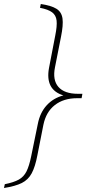

<svg xmlns="http://www.w3.org/2000/svg" viewBox="-59 -745 451 960"><path d="M145 -725Q198 -717 223.5 -701Q249 -685 253.5 -652.5Q258 -620 246 -561L216 -409Q203 -345 233 -310.5Q263 -276 331 -276H353L349 -254H327Q259 -254 215 -219.5Q171 -185 158 -121L128 31Q117 89 99.5 121.5Q82 154 50 170Q18 186 -39 195L-35 176Q10 167 35 153Q60 139 73.5 112Q87 85 97 36L130 -125Q141 -182 174.5 -218.5Q208 -255 258 -268Q166 -296 186 -405L217 -566Q227 -615 224 -642Q221 -669 201.5 -683.5Q182 -698 141 -706Z"/></svg>

Font: Piazzolla Thin
Style: Italic
Weight: 100
Italic angle: -11.3°
Designer: Juan Pablo del Peral
Foundry: Huerta Tipografica
Version: Version 1.330